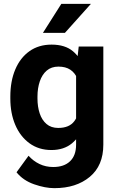

<svg xmlns="http://www.w3.org/2000/svg" viewBox="-20 -770 611 998"><path d="M389.2 -528.3H517.1V-18.1Q517.1 90.8 446.5 149.4Q376 208 262.7 208Q214.8 208 157.5 188Q100.1 168 65.9 125.5L128.4 39.6Q152.8 66.9 185.3 82.5Q217.8 98.1 256.8 98.1Q313 98.1 344.2 68.1Q375.5 38.1 375.5 -17.6V-405.8ZM33.7 -257.8V-268.1Q33.7 -348.6 59.6 -409.4Q85.4 -470.2 133.5 -504.2Q181.6 -538.1 248 -538.1Q318.4 -538.1 359.4 -503.4Q400.4 -468.7 421.4 -408Q442.4 -347.2 452.1 -269.5V-252.4Q442.4 -178.7 419.2 -119.4Q396 -60.1 354.2 -25.1Q312.5 9.8 247.1 9.8Q181.6 9.8 133.5 -25.1Q85.4 -60.1 59.6 -120.4Q33.7 -180.7 33.7 -257.8ZM174.8 -268.1V-257.8Q174.8 -215.3 186.3 -180.7Q197.8 -146 221.7 -125.5Q245.6 -105 282.7 -105Q340.3 -105 366.5 -140.4Q392.6 -175.8 396.5 -231.9V-290Q394.5 -331.1 382.3 -361.1Q370.1 -391.1 345.7 -407.5Q321.3 -423.8 283.7 -423.8Q247.1 -423.8 222.9 -403.1Q198.7 -382.3 186.8 -346.9Q174.8 -311.5 174.8 -268.1ZM203.1 -599.1 298.8 -750H452.6L317.4 -599.1Z"/></svg>

Font: RobotoDEMO
Style: Regular
Weight: 400
Designer: Christian Robertson
Foundry: Google
Version: Version 2.136